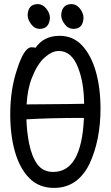

<svg xmlns="http://www.w3.org/2000/svg" viewBox="-20 -894 540 938"><path d="M244 24Q170 24 123 -24Q76 -72 53 -153Q30 -234 30 -337Q30 -457 64 -557Q98 -663 134 -663Q150 -663 153 -660Q194 -719 271 -719Q337 -719 381 -672Q425 -625 448 -545Q471 -465 471 -363Q471 -209 417 -93Q359 24 244 24ZM240 -54Q379 -54 390 -318Q226 -318 109 -311Q111 -251 122 -194Q135 -129 162.5 -91.5Q190 -54 240 -54ZM110 -384H115Q376 -386 391 -387Q390 -490 362 -562Q331 -645 267 -645Q234 -645 198 -613Q162 -581 136 -514Q114 -459 110 -384ZM174 -753Q149 -753 132 -776Q115 -799 115 -820Q117 -874 165 -874Q188 -874 206 -852Q224 -830 224 -806Q220 -753 174 -753ZM339 -753Q313 -753 296 -776Q279 -799 279 -820Q282 -874 330 -874Q353 -874 370.5 -852Q388 -830 388 -806Q385 -753 339 -753Z"/></svg>

Font: LXGW WenKai Mono TC
Style: Bold
Weight: 700
Designer: LXGW / Fontworks Inc.
Foundry: LXGW / Fontworks Inc.
Version: Version 1.330